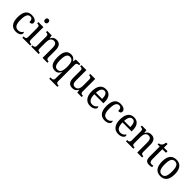

<svg xmlns="http://www.w3.org/2000/svg" viewBox="414 -2558 4597 4597"><g transform="rotate(45 2712.0 -259.5)"><path d="M262 10C371 10 421 -43 421 -87C421 -105 414 -118 404 -126C383 -84 340 -51 280 -51C184 -51 144 -124 144 -266C144 -445 189 -496 258 -496C319 -496 335 -445 335 -382C393 -382 420 -398 420 -444C420 -512 343 -546 258 -546C140 -546 50 -479 50 -265C50 -69 138 10 262 10Z M606 -638C637 -638 661 -653 661 -698C661 -743 637 -758 606 -758C575 -758 552 -743 552 -698C552 -653 575 -638 606 -638ZM478 0H743V-42H731C688 -42 656 -51 656 -114V-536H486V-494H492C533 -494 565 -485 565 -426V-109C565 -50 532 -42 490 -42H478Z M780 0H1031V-42H1026C986 -42 954 -49 954 -109V-320C954 -406 981 -483 1065 -483C1136 -483 1162 -432 1162 -346V0H1327V-42H1322C1281 -42 1253 -51 1253 -114V-350C1253 -487 1196 -546 1099 -546C1037 -546 991 -527 955 -455H950L938 -536H785V-494H790C830 -494 863 -485 863 -426V-114C863 -51 829 -42 788 -42H780Z M1628 239H1904V197H1898C1857 197 1822 188 1822 129V-422C1822 -485 1857 -494 1897 -494H1905V-536H1754L1737 -458H1732C1706 -510 1662 -546 1592 -546C1468 -546 1402 -460 1402 -267C1402 -75 1468 10 1589 10C1662 10 1703 -29 1731 -91H1735C1732 -62 1731 3 1731 39V125C1731 188 1697 197 1656 197H1628ZM1608 -51C1528 -51 1496 -121 1496 -266C1496 -411 1528 -485 1607 -485C1702 -485 1731 -408 1731 -267C1731 -120 1699 -51 1608 -51Z M2173 10C2234 10 2284 -8 2321 -81H2325L2338 0H2488V-42H2485C2445 -42 2410 -50 2410 -109V-536H2242V-494H2245C2286 -494 2319 -485 2319 -422V-216C2319 -118 2285 -53 2205 -53C2132 -53 2111 -101 2111 -190V-536H1942V-494H1945C1986 -494 2019 -485 2019 -427V-186C2019 -49 2073 10 2173 10Z M2776 10C2889 10 2942 -49 2942 -90C2942 -107 2932 -119 2922 -123C2900 -85 2856 -50 2792 -50C2703 -50 2656 -115 2654 -262H2961V-306C2961 -464 2888 -546 2767 -546C2635 -546 2560 -451 2560 -264C2560 -91 2640 10 2776 10ZM2866 -314H2656C2661 -430 2698 -493 2767 -493C2839 -493 2865 -421 2866 -314Z M3269 10C3378 10 3428 -43 3428 -87C3428 -105 3421 -118 3411 -126C3390 -84 3347 -51 3287 -51C3191 -51 3151 -124 3151 -266C3151 -445 3196 -496 3265 -496C3326 -496 3342 -445 3342 -382C3400 -382 3427 -398 3427 -444C3427 -512 3350 -546 3265 -546C3147 -546 3057 -479 3057 -265C3057 -69 3145 10 3269 10Z M3730 10C3843 10 3896 -49 3896 -90C3896 -107 3886 -119 3876 -123C3854 -85 3810 -50 3746 -50C3657 -50 3610 -115 3608 -262H3915V-306C3915 -464 3842 -546 3721 -546C3589 -546 3514 -451 3514 -264C3514 -91 3594 10 3730 10ZM3820 -314H3610C3615 -430 3652 -493 3721 -493C3793 -493 3819 -421 3820 -314Z M3986 0H4237V-42H4232C4192 -42 4160 -49 4160 -109V-320C4160 -406 4187 -483 4271 -483C4342 -483 4368 -432 4368 -346V0H4533V-42H4528C4487 -42 4459 -51 4459 -114V-350C4459 -487 4402 -546 4305 -546C4243 -546 4197 -527 4161 -455H4156L4144 -536H3991V-494H3996C4036 -494 4069 -485 4069 -426V-114C4069 -51 4035 -42 3994 -42H3986Z M4779 10C4813 10 4849 2 4866 -6V-50C4847 -46 4829 -43 4805 -43C4762 -43 4737 -73 4737 -143V-483H4858V-536H4737V-659H4691C4682 -606 4670 -577 4650 -554C4630 -532 4602 -522 4576 -520V-483H4646V-145C4646 -30 4687 10 4779 10Z M5154 10C5298 10 5373 -81 5373 -269C5373 -456 5291 -546 5157 -546C5013 -546 4938 -456 4938 -269C4938 -81 5020 10 5154 10ZM5156 -42C5066 -42 5032 -120 5032 -269C5032 -418 5065 -493 5155 -493C5246 -493 5279 -418 5279 -269C5279 -120 5247 -42 5156 -42Z"/></g></svg>

Font: Noto Serif Lao SemiCondensed
Style: Regular
Weight: 400
Width: 4
Designer: Monotype Design Team
Foundry: Monotype Imaging Inc.
Version: Version 2.003